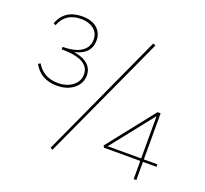

<svg xmlns="http://www.w3.org/2000/svg" viewBox="-116 -803 1009 943"><g transform="rotate(20 388.5 -332.0)"><path d="M281 -400Q281 -357 246.5 -329.5Q212 -302 159 -302Q74 -302 36 -371L47 -378Q84 -316 159 -316Q205 -316 235.5 -339.5Q266 -363 266 -399Q266 -478 121 -478V-491Q185 -491 218.5 -513.5Q252 -536 252 -576Q252 -612 226 -631.5Q200 -651 161 -651Q79 -651 52 -579L40 -585Q70 -665 162 -665Q211 -665 239 -641Q267 -617 267 -577Q267 -506 183 -486Q231 -479 256 -456.5Q281 -434 281 -400ZM534 -659 547 -653 247 1 235 -5ZM756 -108V-95H685V0H671V-95H481L476 -105L669 -349H685V-108ZM496 -108H671V-329Z"/></g></svg>

Font: EauTestInfant Thin
Style: Italic
Weight: 250
Italic angle: -12°
Designer: Christian Thalmann (Catharsis Fonts)
Version: Version 0.001;PS 000.001;hotconv 1.0.88;makeotf.lib2.5.64775